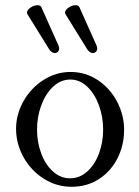

<svg xmlns="http://www.w3.org/2000/svg" viewBox="-20 -698 526 729"><path d="M41 -209Q41 -263.7 69.1 -313.7Q97.2 -363.8 145 -394.3Q192.9 -424.8 248 -424.8Q304.7 -424.8 351.3 -393.8Q397.9 -362.8 424.6 -312Q451.2 -261.2 451.2 -205.1Q451.2 -147 426.3 -97.4Q401.4 -47.9 356 -18.3Q310.5 11.2 252 11.2Q193.8 11.2 145.3 -20Q96.7 -51.3 68.8 -102.1Q41 -152.8 41 -209ZM371.6 -206.1Q371.6 -254.4 355.7 -298.1Q339.8 -341.8 311.3 -368.9Q282.7 -396 247.1 -396Q210.4 -396 181.6 -368.9Q152.8 -341.8 136.7 -298.1Q120.6 -254.4 120.6 -206.1Q120.6 -157.7 136.7 -115Q152.8 -72.3 181.4 -46.6Q210 -21 246.1 -21Q282.7 -21 311.5 -47.1Q340.3 -73.2 356 -115.7Q371.6 -158.2 371.6 -206.1ZM84.5 -643.6Q82.5 -646 82.5 -649.9Q82.5 -660.2 95.9 -669.2Q109.4 -678.2 122.6 -678.2Q133.8 -678.2 137.2 -670.4L201.7 -525.9Q204.6 -519.5 204.6 -514.2Q204.6 -506.3 199.7 -501.5Q194.8 -496.6 188 -496.6Q176.3 -496.6 166.5 -511.2ZM229 -643.6Q227.1 -646 227.1 -649.9Q227.1 -660.2 240.5 -669.2Q253.9 -678.2 267.1 -678.2Q278.3 -678.2 281.7 -670.4L346.2 -525.9Q349.1 -519.5 349.1 -514.2Q349.1 -506.3 344.2 -501.5Q339.4 -496.6 332.5 -496.6Q320.8 -496.6 311 -511.2Z"/></svg>

Font: JuniusX
Style: Regular
Weight: 400
Designer: Peter S. Baker
Foundry: Briery Creek Software
Version: Version 1.004